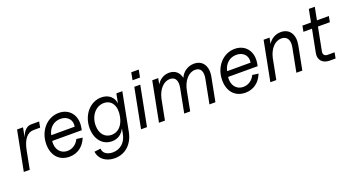

<svg xmlns="http://www.w3.org/2000/svg" viewBox="-56 -1366 4163 2273"><g transform="rotate(-20 2026.0 -229.0)"><path d="M27 0H102L146 -228C171 -359 226 -427 306 -427H388L402 -500H306C248 -500 206 -463 176 -381L199 -500H124Z M599 16C701 16 781 -42 821 -144L745 -154C716 -93 661 -57 599 -57C511 -57 456 -129 468 -230H841L847 -265C872 -408 789 -516 654 -516C505 -516 389 -385 389 -216C389 -74 471 16 599 16ZM776 -298H481C499 -386 564 -443 648 -443C737 -443 793 -380 776 -298Z M1097 216C1229 216 1329 126 1357 -19L1450 -500H1375L1352 -382C1341 -463 1281 -516 1189 -516C1047 -516 936 -386 936 -220C936 -80 1017 16 1134 16C1206 16 1261 -20 1295 -88L1282 -19C1263 80 1192 143 1098 143C1025 143 975 105 975 51L895 61C905 153 987 216 1097 216ZM1155 -57C1070 -57 1014 -123 1014 -225C1014 -348 1093 -443 1195 -443C1295 -443 1347 -353 1321 -226C1300 -119 1239 -57 1155 -57Z M1504 0H1579L1676 -500H1601ZM1608 -580H1702L1720 -674H1626Z M2424 -300 2366 0H2441L2499 -300C2524 -428 2466 -516 2358 -516C2280 -516 2213 -471 2183 -401C2168 -472 2118 -516 2044 -516C1978 -516 1921 -481 1888 -425L1902 -500H1827L1730 0H1805L1855 -258C1880 -370 1949 -443 2028 -443C2095 -443 2124 -391 2106 -300L2048 0H2123L2170 -243C2192 -363 2263 -443 2346 -443C2413 -443 2442 -391 2424 -300Z M2815 16C2917 16 2997 -42 3037 -144L2961 -154C2932 -93 2877 -57 2815 -57C2727 -57 2672 -129 2684 -230H3057L3063 -265C3088 -408 3005 -516 2870 -516C2721 -516 2605 -385 2605 -216C2605 -74 2687 16 2815 16ZM2992 -298H2697C2715 -386 2780 -443 2864 -443C2953 -443 3009 -380 2992 -298Z M3519 -300 3461 0H3536L3594 -300C3618 -428 3560 -516 3451 -516C3383 -516 3324 -481 3290 -425L3305 -500H3230L3133 0H3208L3258 -259C3283 -371 3351 -443 3432 -443C3503 -443 3536 -388 3519 -300Z M3880 0H3955L3969 -73H3879C3844 -73 3824 -98 3831 -133L3888 -427H4038L4052 -500H3902L3933 -660H3858L3827 -500H3719L3705 -427H3813L3757 -140C3741 -58 3792 0 3880 0Z"/></g></svg>

Font: Uncut Sans
Style: Italic
Weight: 400
Italic angle: -11°
Designer: Kasper Nordkvist
Foundry: UNCUT.wtf
Version: Version 1.304;Glyphs 3.2 (3246)